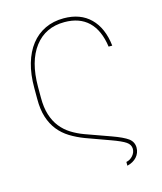

<svg xmlns="http://www.w3.org/2000/svg" viewBox="-133 -833 944 1119"><g transform="rotate(-15 339.0 -274.0)"><path d="M495 188.9V166.2Q518.8 161.6 535.2 142.4Q551.1 123.9 551.1 101.6Q550.8 76.3 526.6 59.7Q502.8 43.3 441.8 21.3L296.9 -31.2Q250 -49 211.5 -72.8Q172.9 -96.6 145.4 -131Q117.9 -165.5 102.8 -212.4Q87.7 -259.2 88.1 -323.2V-389.2Q87.7 -470.5 106.4 -535.2Q125 -599.8 160.2 -644.7Q195.3 -689.6 245.4 -713.4Q295.5 -737.2 358 -737.2Q458.1 -737.2 518.1 -678.3Q578.8 -618.6 590.9 -509.9H568.9Q554.7 -611.5 501.1 -663Q447.4 -714.5 356.5 -714.5Q241.5 -714.5 176.1 -628.9Q110.8 -543.3 110.8 -389.2V-326Q110.4 -265.3 124.5 -220.9Q138.5 -176.5 163.9 -144.5Q189.3 -112.6 223.9 -90.9Q258.5 -69.2 299.7 -54L450.3 0Q517.4 24.1 545.5 44.7Q573.9 66.1 573.9 100.9Q573.9 116.8 568.4 131Q562.9 145.2 552.7 156.6Q542.6 168 527.9 176.3Q513.1 184.7 495 188.9Z"/></g></svg>

Font: Linik Sans Thin
Style: Regular
Weight: 100
Designer: Fonts by Rasmus Andersson / Changes by Cristiano Sobral with parts from Marc Monis
Foundry: rsms
Version: Version 3.020; ttfautohint (v1.6)